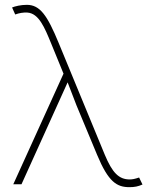

<svg xmlns="http://www.w3.org/2000/svg" viewBox="-20 -763 630 795"><path d="M516 12C537 12 552 9 570 1L556 -28C538 -22 528 -20 517 -20C472 -20 445 -48 414 -122L223 -585C176 -699 146 -743 91 -743C66 -743 42 -737 30 -732L43 -703C59 -709 77 -712 93 -711C141 -708 165 -648 191 -585L243 -458L35 0H69L260 -422L297 -326L382 -122C429 -9 464 12 516 12Z"/></svg>

Font: Kreadon Extra Light
Style: Regular
Weight: 200
Designer: kohakuno
Foundry: StudioGnu
Version: Version 1.000;Glyphs 3.1.2 (3151)